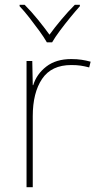

<svg xmlns="http://www.w3.org/2000/svg" viewBox="-20 -783 415 803"><path d="M278 -536Q302 -536 321.5 -533Q341 -530 359 -525L353 -501Q334 -506 317.5 -508.5Q301 -511 278 -511Q195 -511 156 -453Q117 -395 117 -297V0H91V-528H115L117 -427H119Q133 -473 173.5 -504.5Q214 -536 278 -536ZM176 -606Q164 -627 144 -654.5Q124 -682 102.5 -709.5Q81 -737 62 -757V-763H83Q111 -735 138.5 -701Q166 -667 187 -638Q208 -667 236.5 -701Q265 -735 293 -763H314V-757Q296 -737 273.5 -709.5Q251 -682 230.5 -654.5Q210 -627 198 -606Z"/></svg>

Font: Noto Sans Devanagari Thin
Style: Regular
Weight: 100
Designer: Jelle Bosma - Monotype Design Team
Foundry: Monotype Imaging Inc.
Version: Version 2.004; ttfautohint (v1.8.4.7-5d5b)